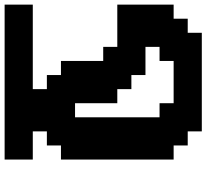

<svg xmlns="http://www.w3.org/2000/svg" viewBox="-52 -864 915 852"><g transform="rotate(90 406.0 -437.5)"><path d="M0 0H687.5V-125H562.5V-187.5H625V-250H687.5V-750H625V-812.5H562.5V-875H125V-812.5H62.5V-750H0V-500H187.5V-437.5H250V-250H312.5V-187.5H375V-125H0ZM500 -312.5H437.5V-500H375V-562.5H312.5V-625H187.5V-687.5H250V-750H437.5V-687.5H500Z"/></g></svg>

Font: Faithful 32x
Style: Semibold
Weight: 400
Foundry: Faithful Resource Pack
Version: Version 1.0; January 27, 2023